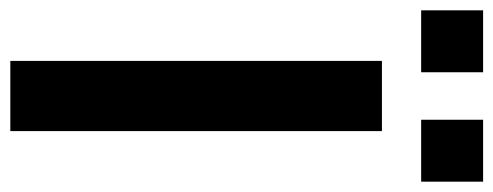

<svg xmlns="http://www.w3.org/2000/svg" viewBox="-330 -644 956 372"><g transform="rotate(90 148.0 -458.0)"><path d="M80 0H216V-720H80ZM-18 -796H102V-916H-18ZM194 -796H314V-916H194Z"/></g></svg>

Font: Eudonet ExtraBold
Style: Regular
Weight: 800
Designer: Mikhail Sharanda
Foundry: Mikhail Sharanda
Version: Version 4.503;Glyphs 3.1.2 (3151)